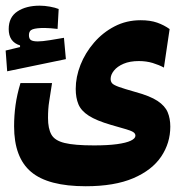

<svg xmlns="http://www.w3.org/2000/svg" viewBox="-38 -478 644 677"><path d="M264.2 178.7Q131.8 178.7 71.8 128.2Q11.7 77.6 11.7 -32.7Q11.7 -70.3 16.8 -107.7Q22 -145 34.2 -185.1H145.5Q139.2 -143.6 135.3 -119.4Q131.3 -95.2 131.3 -62Q131.3 -24.9 143.1 -3.7Q154.8 17.6 189.7 26.1Q224.6 34.7 293.5 34.7Q341.8 34.7 374.3 30.3Q406.7 25.9 423.1 18.1Q439.5 10.3 439.5 0.5Q439.5 -7.8 430.7 -12.9Q421.9 -18.1 402.8 -23.4Q383.8 -28.8 353.5 -37.6Q301.8 -52.7 274.9 -70.1Q248 -87.4 238.5 -110.4Q229 -133.3 229 -164.6Q229 -206.5 245.8 -249.3Q262.7 -292 293.5 -327.6Q324.2 -363.3 366 -385Q407.7 -406.7 458 -406.7Q491.7 -406.7 516.1 -398.2Q540.5 -389.6 560.1 -375.5L540 -239.7Q522.9 -249 500.5 -255.9Q478 -262.7 451.7 -262.7Q419.9 -262.7 397.7 -253.2Q375.5 -243.7 363.8 -229Q352.1 -214.4 352.1 -199.7Q352.1 -190.4 357.4 -184.3Q362.8 -178.2 381.1 -171.6Q399.4 -165 439 -153.8Q491.2 -139.6 517.6 -122.1Q543.9 -104.5 553.2 -82.3Q562.5 -60.1 562.5 -31.7Q562.5 26.4 530.3 74.2Q498 122.1 431.9 150.4Q365.7 178.7 264.2 178.7ZM-12.7 -226.6 -18.1 -299.8 66.9 -320.3 62 -278.8 32.7 -306.2V-317.9Q-7.3 -330.1 -7.3 -375.5Q-7.3 -417.5 23.4 -437.7Q54.2 -458 102.1 -458Q119.1 -458 137.9 -454.6Q156.7 -451.2 168.9 -446.3L165 -376Q153.8 -377.4 140.6 -378.4Q127.4 -379.4 119.1 -379.4Q90.8 -379.4 77.4 -374.8Q64 -370.1 64 -354.5Q64 -340.8 71.5 -336.4Q79.1 -332 95.2 -332Q110.8 -332 138.2 -336.4Q165.5 -340.8 187.5 -344.7L194.3 -269.5Z"/></svg>

Font: Cascadia Mono
Style: Regular
Weight: 400
Monospace: yes
Designer: Aaron Bell
Foundry: Saja Typeworks
Version: Version 2404.023